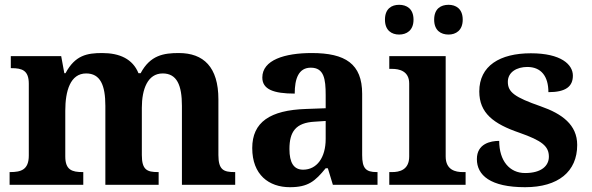

<svg xmlns="http://www.w3.org/2000/svg" viewBox="-20 -770 2465 800"><path d="M20 0H327V-53H324C280 -53 252 -62 252 -118V-309C252 -391 273 -464 339 -464C398 -464 419 -415 419 -329V0H641V-53H638C593 -53 571 -62 571 -124V-321C571 -398 595 -464 658 -464C717 -464 738 -415 738 -329V0H960V-53H957C912 -53 890 -62 890 -124V-356C890 -491 828 -549 725 -549C662 -549 606 -540 566 -465H557C533 -524 479 -549 406 -549C343 -549 293 -540 253 -465H248L235 -536H25V-486H28C72 -486 100 -477 100 -421V-122C100 -62 67 -53 22 -53H20Z M1188 10C1264 10 1293 -15 1337 -69H1346L1367 0H1553V-53H1549C1504 -53 1489 -69 1489 -124V-379C1489 -504 1419 -549 1279 -549C1166 -549 1073 -520 1073 -447C1073 -398 1119 -380 1208 -380C1208 -442 1224 -488 1275 -488C1330 -488 1337 -441 1337 -374V-319L1255 -316C1105 -311 1031 -261 1031 -153C1031 -42 1100 10 1188 10ZM1243 -63C1204 -63 1186 -92 1186 -149C1186 -221 1212 -259 1292 -263L1337 -266V-191C1337 -113 1300 -63 1243 -63Z M1849 -626C1879 -626 1908 -643 1908 -688C1908 -734 1879 -750 1849 -750C1817 -750 1789 -734 1789 -688C1789 -643 1817 -626 1849 -626ZM1643 -626C1674 -626 1703 -643 1703 -688C1703 -734 1674 -750 1643 -750C1612 -750 1584 -734 1584 -688C1584 -643 1612 -626 1643 -626ZM1602 0H1920V-53H1908C1879 -53 1837 -61 1837 -118V-536H1602V-483H1614C1642 -483 1685 -475 1685 -422V-118C1685 -61 1643 -53 1614 -53H1602Z M2168 10C2306 10 2385 -55 2385 -166C2385 -250 2322 -296 2233 -327C2124 -365 2096 -386 2096 -429C2096 -470 2134 -491 2177 -491C2235 -491 2265 -452 2265 -386C2338 -386 2367 -410 2367 -455C2367 -501 2318 -548 2192 -548C2063 -548 1977 -496 1977 -389C1977 -299 2036 -254 2144 -217C2238 -184 2267 -161 2267 -117C2267 -80 2237 -49 2168 -49C2103 -49 2060 -100 2060 -183C2025 -183 1967 -172 1967 -107C1967 -40 2023 10 2168 10Z"/></svg>

Font: Noto Serif NP Hmong
Style: Bold
Weight: 700
Designer: Dalton Maag Ltd
Foundry: Dalton Maag Ltd
Version: Version 1.001